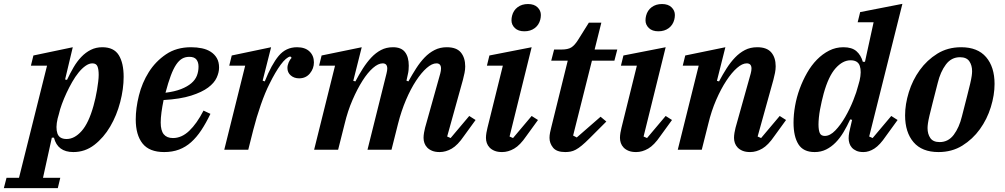

<svg xmlns="http://www.w3.org/2000/svg" viewBox="-111 -780 5233 1000"><path d="M-77 146H-12L134 -438H50L63 -491L268 -534L228 -366L238 -364Q254 -398 272 -429Q290 -460 312.5 -483.5Q335 -507 362 -520.5Q389 -534 422 -534Q482 -534 507.5 -493Q533 -452 533 -380Q533 -317 515 -248Q497 -179 463 -121Q429 -63 380.5 -25.5Q332 12 271 12Q189 12 170 -63H159L113 146H203L190 200H-91ZM236 -56Q277 -56 314 -97.5Q351 -139 376 -229Q381 -247 386 -269Q391 -291 394.5 -312.5Q398 -334 400.5 -354.5Q403 -375 403 -390Q403 -419 396.5 -434.5Q390 -450 370 -450Q353 -450 334.5 -437Q316 -424 298.5 -402.5Q281 -381 265 -353Q249 -325 235.5 -296Q222 -267 211.5 -238.5Q201 -210 196 -187L189 -162Q178 -114 188 -85Q198 -56 236 -56Z M744 12Q667 12 631.5 -32.5Q596 -77 596 -158Q596 -216 612.5 -282.5Q629 -349 664 -404.5Q699 -460 753.5 -497Q808 -534 884 -534Q914 -534 940.5 -528.5Q967 -523 987 -510Q1007 -497 1018.5 -477Q1030 -457 1030 -428Q1030 -403 1017.5 -375.5Q1005 -348 973 -324Q941 -300 884.5 -282Q828 -264 741 -259Q734 -225 730 -195Q726 -165 726 -142Q726 -100 742 -80.5Q758 -61 790 -61Q835 -61 874.5 -98.5Q914 -136 949 -204L985 -187Q962 -139 937.5 -102Q913 -65 884.5 -39.5Q856 -14 821.5 -1Q787 12 744 12ZM751 -297Q799 -303 832 -316Q865 -329 885.5 -346.5Q906 -364 914.5 -386Q923 -408 923 -433Q923 -456 912 -470Q901 -484 875 -484Q854 -484 837.5 -474.5Q821 -465 806.5 -443.5Q792 -422 778.5 -386Q765 -350 751 -297Z M1166 -438H1083L1096 -491L1301 -534L1257 -360L1268 -356Q1303 -444 1340.5 -489Q1378 -534 1436 -534Q1478 -534 1501 -512Q1524 -490 1524 -455Q1524 -423 1503 -397.5Q1482 -372 1447 -372Q1421 -372 1403.5 -387Q1386 -402 1386 -426Q1386 -440 1392.5 -455Q1399 -470 1408 -479L1401 -486Q1379 -481 1351 -443Q1323 -405 1293 -344Q1270 -299 1247.5 -234.5Q1225 -170 1208 -103L1182 0H1057Z M2179 12Q2156 12 2140 5.5Q2124 -1 2114 -11.5Q2104 -22 2099.5 -35Q2095 -48 2095 -62Q2095 -74 2097.5 -89Q2100 -104 2103 -115L2182 -397Q2186 -412 2186 -423Q2186 -450 2162 -450Q2139 -450 2111.5 -426Q2084 -402 2056 -359.5Q2028 -317 2003.5 -259.5Q1979 -202 1962 -135L1928 0H1803L1902 -397Q1906 -413 1906 -423Q1906 -450 1882 -450Q1859 -450 1831.5 -426Q1804 -402 1777 -359.5Q1750 -317 1725 -259.5Q1700 -202 1684 -135L1650 0H1525L1634 -438H1551L1564 -491L1773 -534L1729 -359L1740 -356Q1759 -392 1779.5 -424Q1800 -456 1823 -480.5Q1846 -505 1873.5 -519.5Q1901 -534 1936 -534Q1979 -534 1998.5 -508.5Q2018 -483 2018 -438Q2018 -427 2017 -415.5Q2016 -404 2013 -392L2006 -360L2016 -356Q2036 -392 2056.5 -424Q2077 -456 2100.5 -480.5Q2124 -505 2152.5 -519.5Q2181 -534 2216 -534Q2267 -534 2289.5 -506.5Q2312 -479 2312 -434Q2312 -418 2308.5 -400.5Q2305 -383 2300 -364L2218 -69L2236 -61L2333 -176L2366 -155L2305 -71Q2273 -24 2242 -6Q2211 12 2179 12Z M2504 12Q2481 12 2465 5.5Q2449 -1 2439 -11.5Q2429 -22 2424.5 -35Q2420 -48 2420 -62Q2420 -74 2422.5 -89Q2425 -104 2428 -115L2508 -438H2425L2438 -491L2658 -534L2543 -69L2561 -61L2658 -176L2691 -155L2630 -71Q2598 -24 2567 -6Q2536 12 2504 12ZM2620 -617Q2588 -617 2570.5 -634Q2553 -651 2553 -674Q2553 -686 2556 -698Q2563 -726 2585 -742.5Q2607 -759 2639 -759Q2671 -759 2688.5 -742Q2706 -725 2706 -702Q2706 -690 2703 -678Q2696 -650 2674 -633.5Q2652 -617 2620 -617Z M2833 12Q2788 12 2769.5 -11Q2751 -34 2751 -62Q2751 -75 2754 -90Q2757 -105 2760 -116L2846 -464H2760L2775 -522H2813Q2847 -522 2864.5 -533Q2882 -544 2899 -571L2956 -662H3021L2986 -522H3104L3089 -464H2972L2874 -74L2893 -64L3017 -172L3047 -147L2958 -58Q2936 -36 2919 -22Q2902 -8 2888 -0.5Q2874 7 2860.5 9.5Q2847 12 2833 12Z M3202 12Q3179 12 3163 5.5Q3147 -1 3137 -11.5Q3127 -22 3122.5 -35Q3118 -48 3118 -62Q3118 -74 3120.5 -89Q3123 -104 3126 -115L3206 -438H3123L3136 -491L3356 -534L3241 -69L3259 -61L3356 -176L3389 -155L3328 -71Q3296 -24 3265 -6Q3234 12 3202 12ZM3318 -617Q3286 -617 3268.5 -634Q3251 -651 3251 -674Q3251 -686 3254 -698Q3261 -726 3283 -742.5Q3305 -759 3337 -759Q3369 -759 3386.5 -742Q3404 -725 3404 -702Q3404 -690 3401 -678Q3394 -650 3372 -633.5Q3350 -617 3318 -617Z M3796 12Q3773 12 3757 5.5Q3741 -1 3731 -11.5Q3721 -22 3716.5 -35Q3712 -48 3712 -62Q3712 -74 3714.5 -89Q3717 -104 3720 -115L3799 -397Q3803 -412 3803 -423Q3803 -450 3778 -450Q3755 -450 3727.5 -426Q3700 -402 3672 -359.5Q3644 -317 3619 -259.5Q3594 -202 3578 -135L3544 0H3419L3528 -438H3445L3458 -491L3667 -534L3623 -359L3634 -356Q3653 -392 3673.5 -424Q3694 -456 3717.5 -480.5Q3741 -505 3769 -519.5Q3797 -534 3833 -534Q3883 -534 3906 -507Q3929 -480 3929 -435Q3929 -418 3925.5 -400.5Q3922 -383 3917 -364L3835 -69L3853 -61L3950 -176L3983 -155L3922 -71Q3890 -24 3859 -6Q3828 12 3796 12Z M4132 12Q4073 12 4047.5 -28.5Q4022 -69 4022 -141Q4022 -183 4030 -228.5Q4038 -274 4054 -317.5Q4070 -361 4092.5 -400.5Q4115 -440 4144 -469.5Q4173 -499 4207.5 -516.5Q4242 -534 4282 -534Q4326 -534 4349.5 -513.5Q4373 -493 4383 -458H4394L4439 -664H4356L4369 -717L4589 -760L4416 -69L4434 -61L4531 -176L4564 -155L4503 -71Q4472 -25 4443.5 -6.5Q4415 12 4386 12Q4364 12 4349.5 5.5Q4335 -1 4326 -11Q4317 -21 4313 -34Q4309 -47 4309 -60Q4309 -74 4312 -90Q4315 -106 4318 -117L4327 -156L4317 -158Q4301 -123 4282.5 -92Q4264 -61 4241.5 -38Q4219 -15 4192 -1.5Q4165 12 4132 12ZM4185 -72Q4212 -72 4239.5 -100.5Q4267 -129 4291 -170.5Q4315 -212 4333 -257Q4351 -302 4359 -335L4366 -360Q4377 -408 4367 -437Q4357 -466 4319 -466Q4278 -466 4241 -424.5Q4204 -383 4179 -293Q4174 -275 4169 -253Q4164 -231 4160 -209.5Q4156 -188 4154 -167.5Q4152 -147 4152 -132Q4152 -103 4158.5 -87.5Q4165 -72 4185 -72Z M4783 -40Q4828 -40 4856.5 -78Q4885 -116 4899 -174Q4915 -237 4925.5 -277.5Q4936 -318 4942 -344Q4948 -370 4950 -384.5Q4952 -399 4952 -409Q4952 -440 4937.5 -461Q4923 -482 4889 -482Q4844 -482 4815.5 -444Q4787 -406 4773 -348Q4757 -285 4746.5 -244.5Q4736 -204 4730 -178Q4724 -152 4722 -137.5Q4720 -123 4720 -113Q4720 -82 4734.5 -61Q4749 -40 4783 -40ZM4777 12Q4691 12 4647 -39.5Q4603 -91 4603 -179Q4603 -237 4622.5 -300Q4642 -363 4679.5 -415Q4717 -467 4771 -500.5Q4825 -534 4895 -534Q4981 -534 5025 -482.5Q5069 -431 5069 -343Q5069 -285 5049.5 -222Q5030 -159 4992.5 -107Q4955 -55 4901 -21.5Q4847 12 4777 12Z"/></svg>

Font: IBM Plex Serif SemiBold
Style: Italic
Weight: 600
Italic angle: -14°
Designer: Mike Abbink, Paul van der Laan, Pieter van Rosmalen
Foundry: Bold Monday
Version: Version 2.5